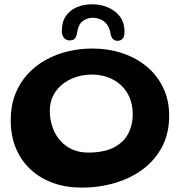

<svg xmlns="http://www.w3.org/2000/svg" viewBox="-20 -823 840 896"><path d="M360 52.5Q288 52.5 227.8 30.8Q167.5 9 123.2 -31.8Q79 -72.5 54.5 -130.5Q30 -188.5 30 -261Q30 -330 51.5 -384.2Q73 -438.5 110.2 -478.5Q147.5 -518.5 196 -544.8Q244.5 -571 299.2 -583.8Q354 -596.5 410 -596.5Q486 -596.5 551.5 -574.5Q617 -552.5 666 -511.2Q715 -470 742.2 -412.2Q769.5 -354.5 769.5 -282.5Q769.5 -203 737.8 -140.8Q706 -78.5 649.8 -35.5Q593.5 7.5 519.2 30Q445 52.5 360 52.5ZM390 -111Q466.5 -111 512.5 -135.5Q558.5 -160 579 -200.5Q599.5 -241 599.5 -288.5Q599.5 -332.5 585 -367Q570.5 -401.5 544.2 -425.8Q518 -450 483.2 -462.5Q448.5 -475 409 -475Q370 -475 334.8 -463.5Q299.5 -452 272 -430.2Q244.5 -408.5 228.5 -377.5Q212.5 -346.5 212.5 -308Q212.5 -263.5 225.8 -227.2Q239 -191 262.8 -165Q286.5 -139 319 -125Q351.5 -111 390 -111ZM305 -634.5Q289 -634.5 278.8 -646Q268.5 -657.5 268.5 -677.5Q268.5 -721 287.8 -748.8Q307 -776.5 339.5 -789.8Q372 -803 410 -803Q448.5 -803 483 -788.8Q517.5 -774.5 539.2 -746.2Q561 -718 561 -675Q561 -651 551.5 -641.8Q542 -632.5 528.5 -632.5Q516.5 -632.5 508 -640Q499.5 -647.5 496 -665.5Q492 -691 480 -707.5Q468 -724 450.5 -732Q433 -740 412 -740Q386.5 -740 365.8 -724.2Q345 -708.5 340.5 -673Q337.5 -654.5 330.5 -644.5Q323.5 -634.5 305 -634.5Z"/></svg>

Font: Gluten Medium
Style: Regular
Weight: 500
Designer: Tyler Finck
Foundry: Etcetera Type Company
Version: Version 1.300